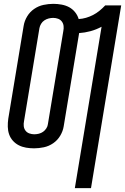

<svg xmlns="http://www.w3.org/2000/svg" viewBox="-20 -763 650 998"><path d="M369 215 508 -624Q480 -609 450.5 -601Q421 -593 391 -591Q391 -590 391 -590Q391 -590 391 -589L311 -106Q307 -81 293 -57.5Q279 -34 256.5 -18.5Q234 -3 208 2.5Q182 8 157 8Q157 8 157 8Q157 8 157 8Q136 8 115.5 4.5Q95 1 77.5 -8Q60 -17 47 -31.5Q34 -46 27.5 -64.5Q21 -83 20.5 -104Q20 -125 23 -146L103 -629Q107 -654 121 -677.5Q135 -701 157.5 -716.5Q180 -732 206 -737.5Q232 -743 257 -743Q257 -743 257 -743Q257 -743 257 -743H258Q279 -743 300.5 -739Q322 -735 339.5 -725.5Q357 -716 370 -700Q383 -684 389 -664Q408 -665 427 -670.5Q446 -676 463.5 -685Q481 -694 497 -707Q513 -720 527 -735H610L453 215ZM158 -65Q170 -65 182 -68Q194 -71 204 -78Q214 -85 221 -96Q228 -107 229 -118L309 -601Q312 -615 310.5 -628Q309 -641 301.5 -651Q294 -661 282 -665.5Q270 -670 256 -670Q245 -670 233 -667Q221 -664 210.5 -657Q200 -650 193.5 -639Q187 -628 185 -617L105 -134Q102 -120 103.5 -107Q105 -94 112.5 -84Q120 -74 132.5 -69.5Q145 -65 158 -65Z"/></svg>

Font: Iosevka SS04 Extended Oblique
Style: Regular
Weight: 400
Width: 7
Italic angle: -9°
Monospace: yes
Designer: Belleve Invis
Foundry: Belleve Invis
Version: Version 19.0.0; ttfautohint (v1.8.4)